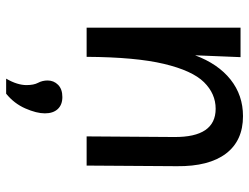

<svg xmlns="http://www.w3.org/2000/svg" viewBox="-113 -436 811 625"><g transform="rotate(90 292.5 -123.5)"><path d="M70 0V-501H166L160 -353Q188 -428 239 -468.5Q290 -509 358 -509Q438 -509 480 -453.5Q522 -398 521 -294L519 0H424L426 -285Q427 -420 334 -420Q285 -420 247.5 -382Q210 -344 188 -252Q166 -160 165 0ZM236 262Q247 243 252 226.5Q257 210 257 196Q257 172 249.5 158Q242 144 242 127Q242 107 256 93Q270 79 296 79Q321 79 335 94Q349 109 349 136Q349 163 333 199.5Q317 236 285 262Z"/></g></svg>

Font: Livvic Medium
Style: Regular
Weight: 500
Designer: Jacques Le Bailly, Baron von Fonthausen
Version: Version 1.001; ttfautohint (v1.8.2)